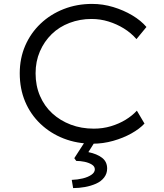

<svg xmlns="http://www.w3.org/2000/svg" viewBox="-20 -725 837 982"><path d="M454 10Q374 10 306 -16.5Q238 -43 187 -91.5Q136 -140 108.5 -205.5Q81 -271 81 -350Q81 -427 109 -491.5Q137 -556 187.5 -604Q238 -652 305.5 -678.5Q373 -705 451 -705Q506 -705 559 -689Q612 -673 656.5 -646.5Q701 -620 729 -587L678 -525Q650 -557 613.5 -579.5Q577 -602 535 -615Q493 -628 448 -628Q389 -628 336 -608Q283 -588 244.5 -550.5Q206 -513 184 -462Q162 -411 162 -350Q162 -287 184.5 -234.5Q207 -182 247.5 -145Q288 -108 342 -87.5Q396 -67 460 -67Q506 -67 547.5 -79.5Q589 -92 622.5 -112.5Q656 -133 680 -159L719 -93Q694 -66 652 -42.5Q610 -19 558.5 -4.5Q507 10 454 10ZM354 237 347 195Q377 194 403.5 187.5Q430 181 447.5 169Q465 157 465 141Q465 126 449.5 116.5Q434 107 412.5 102.5Q391 98 370 98L360 84L424 -15H475L432 53Q476 62 502 82Q528 102 528 137Q528 163 512.5 183Q497 203 471 214.5Q445 226 414.5 231.5Q384 237 354 237Z"/></svg>

Font: Lexend Exa Light
Style: Regular
Weight: 300
Designer: Bonnie Shaver-Troup, Thomas Jockin
Foundry: Lexend
Version: Version 1.007